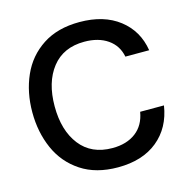

<svg xmlns="http://www.w3.org/2000/svg" viewBox="-113 -884 984 1005"><g transform="rotate(-15 378.5 -381.5)"><path d="M45 -382Q45 -490 84.5 -579.5Q124 -669 205 -722Q286 -775 405 -775Q537 -775 620 -710.5Q703 -646 720 -538H591Q579 -600 529 -634.5Q479 -669 403 -669Q289 -669 227.5 -590.5Q166 -512 166 -382Q166 -251 227.5 -172Q289 -93 403 -93Q480 -93 529.5 -130.5Q579 -168 591 -239H720Q702 -122 620 -55Q538 12 405 12Q286 12 205 -41.5Q124 -95 84.5 -184.5Q45 -274 45 -382Z"/></g></svg>

Font: Open Sauce Sans Medium
Style: Regular
Weight: 500
Designer: Alfredo Marco Pradil
Foundry: Creative Sauce Fz LLC
Version: Version 1.477